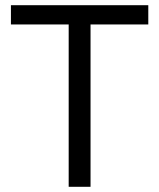

<svg xmlns="http://www.w3.org/2000/svg" viewBox="-20 -718 612 738"><path d="M244 0V-624H22V-698H550V-624H328V0Z"/></svg>

Font: Anuphan
Style: Regular
Weight: 400
Designer: Mike Abbink, Paul van der Laan, Pieter van Rosmalen, Mint Tantisuwanna
Foundry: Bold Monday; Cadson Demak
Version: Version 3.002;hotconv 1.0.109;makeotfexe 2.5.65596